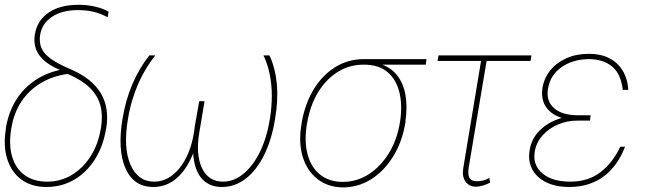

<svg xmlns="http://www.w3.org/2000/svg" viewBox="-29 -780 2743 811"><path d="M118.2 -634.8Q128.4 -694.3 176.8 -727.1Q225.1 -759.8 303.7 -759.8Q338.4 -759.8 372.1 -752.2Q405.8 -744.6 429.7 -730.5L425.8 -707Q396 -723.1 366.5 -730.2Q336.9 -737.3 298.8 -737.3Q233.4 -737.3 190.9 -709.2Q148.4 -681.2 140.6 -632.8Q135.7 -601.6 146 -577.1Q156.2 -552.7 186 -531.5Q215.8 -510.3 269.5 -487.3Q359.4 -448.7 396.5 -386.7Q433.6 -324.7 419.9 -239.3L418.9 -235.4Q406.7 -161.1 371.3 -106Q335.9 -50.8 283.7 -20.5Q231.4 9.8 167 9.8Q104 9.8 61.5 -21.5Q19 -52.7 1.5 -108.4Q-16.1 -164.1 -3.9 -237.3V-241.2Q7.3 -305.2 37.1 -354.5Q66.9 -403.8 113.8 -437Q160.6 -470.2 222.7 -484.4V-485.4Q161.6 -511.2 136 -548.1Q110.4 -585 118.2 -634.8ZM19.5 -241.2 18.6 -237.3Q7.3 -168.9 22.2 -118.4Q37.1 -67.9 75.2 -40.3Q113.3 -12.7 170.9 -12.7Q227.1 -12.7 274.2 -41Q321.3 -69.3 353.5 -119.6Q385.7 -169.9 396.5 -235.4L397.5 -239.3Q406.2 -293.5 394.8 -335.4Q383.3 -377.4 349.6 -409.9Q315.9 -442.4 256.8 -467.8Q191.9 -458.5 142.3 -428.5Q92.8 -398.4 61.3 -350.8Q29.8 -303.2 19.5 -241.2Z M601.6 -545.9H627Q596.7 -507.8 573.7 -464.6Q550.8 -421.4 535.4 -375Q520 -328.6 511.7 -279.3Q490.7 -155.8 522.2 -84.2Q553.7 -12.7 622.1 -12.7Q682.6 -12.7 728.5 -68.8Q774.4 -125 790 -218.8L812.5 -352.5H835L817.4 -247.1Q803.7 -164.6 775.9 -107.2Q748 -49.8 708.3 -20Q668.5 9.8 618.2 9.8Q536.1 9.8 501.5 -68.1Q466.8 -146 488.3 -277.3Q501.5 -356.9 530 -424.1Q558.6 -491.2 601.6 -545.9ZM1084 -545.9H1109.4Q1134.3 -491.2 1140.4 -424.1Q1146.5 -356.9 1132.8 -277.3Q1118.7 -189.9 1086.7 -125.2Q1054.7 -60.5 1009 -25.4Q963.4 9.8 908.2 9.8Q858.9 9.8 828.6 -20Q798.3 -49.8 789.6 -107.2Q780.8 -164.6 793.9 -247.1L812.5 -352.5H835L812.5 -218.8Q797.4 -125 824.7 -68.8Q852.1 -12.7 913.1 -12.7Q958.5 -12.7 998.5 -45.2Q1038.6 -77.6 1068.4 -137.5Q1098.1 -197.3 1111.3 -279.3Q1119.1 -328.6 1119.1 -375Q1119.1 -421.4 1110.6 -464.6Q1102.1 -507.8 1084 -545.9Z M1245.1 -258.8 1246.1 -266.6Q1260.3 -344.2 1296.6 -403.6Q1333 -462.9 1387.2 -496.6Q1441.4 -530.3 1508.8 -530.3Q1519.5 -527.8 1528.3 -525.1Q1537.1 -522.5 1547.1 -519.3Q1557.1 -516.1 1571.3 -511.7Q1619.1 -498 1647 -463.6Q1674.8 -429.2 1683.6 -379.4Q1692.4 -329.6 1683.6 -268.6V-263.7Q1670.4 -182.1 1632.3 -120.1Q1594.2 -58.1 1539.6 -23.4Q1484.9 11.2 1420.9 11.7Q1356.9 11.2 1312.3 -23.4Q1267.6 -58.1 1249.3 -119.1Q1231 -180.2 1245.1 -258.8ZM1268.6 -261.7 1267.6 -257.8Q1255.4 -184.1 1270 -128.7Q1284.7 -73.2 1323 -42.5Q1361.3 -11.7 1418.9 -11.7Q1478 -11.7 1528.3 -43.9Q1578.6 -76.2 1613.5 -132.8Q1648.4 -189.5 1660.2 -262.7L1661.1 -267.6Q1671.4 -338.4 1657.5 -392.3Q1643.6 -446.3 1606.2 -476.8Q1568.8 -507.3 1507.8 -506.8Q1446.8 -507.3 1397 -475.8Q1347.2 -444.3 1314 -389.2Q1280.8 -334 1268.6 -261.7ZM1772.5 -530.3 1769.5 -506.8H1504.9L1508.8 -530.3Z M2215.8 -545.9 2211.9 -522.5H1819.3L1823.2 -545.9ZM2006.8 -545.9H2030.3L1951.2 -75.2Q1947.8 -54.2 1950.2 -40.5Q1952.6 -26.9 1961.2 -20.8Q1969.7 -14.6 1985.4 -14.6Q1998 -14.2 2012 -17.8Q2025.9 -21.5 2038.1 -28.3L2041 -8.8Q2026.9 -1 2011 3.7Q1995.1 8.3 1981.4 8.8Q1952.6 8.3 1937.3 -13.2Q1921.9 -34.7 1927.7 -69.3Z M2427.7 -293H2465.8L2462.9 -270.5H2408.2Q2366.7 -270.5 2328.1 -254.2Q2289.6 -237.8 2262.7 -208Q2235.8 -178.2 2229.5 -137.7Q2220.7 -83 2262 -47.9Q2303.2 -12.7 2379.9 -12.7Q2455.6 -12.7 2507.8 -53Q2560.1 -93.3 2590.8 -160.2H2611.3Q2596.2 -121.1 2574 -89.6Q2551.8 -58.1 2522.5 -35.9Q2493.2 -13.7 2456.5 -2Q2419.9 9.8 2376 9.8Q2317.4 9.8 2277.1 -10.5Q2236.8 -30.8 2218.8 -65.7Q2200.7 -100.6 2208 -144.5Q2214.8 -189.9 2245.1 -223.1Q2275.4 -256.3 2322.5 -274.7Q2369.6 -293 2427.7 -293ZM2462.9 -270.5H2423.8Q2381.3 -270.5 2348.6 -280.3Q2315.9 -290 2294.9 -308.3Q2273.9 -326.7 2265.6 -352.3Q2257.3 -377.9 2262.7 -410.2Q2270 -452.1 2296.4 -484.1Q2322.8 -516.1 2364.3 -534.4Q2405.8 -552.7 2459 -552.7Q2507.3 -552.7 2543.2 -534.9Q2579.1 -517.1 2600.3 -482.9Q2621.6 -448.7 2625 -400.4H2601.6Q2593.8 -468.3 2556.6 -499Q2519.5 -529.8 2459 -530.3Q2391.1 -529.8 2343.5 -496.8Q2295.9 -463.9 2286.1 -407.2Q2276.4 -356.4 2309.3 -325Q2342.3 -293.5 2412.1 -293H2465.8Z"/></svg>

Font: Inter Tight Thin
Style: Italic
Weight: 250
Italic angle: -9.39999°
Designer: Rasmus Andersson
Foundry: rsms
Version: Version 3.004